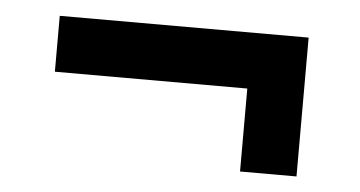

<svg xmlns="http://www.w3.org/2000/svg" viewBox="-31 -397 622 332"><g transform="rotate(5 280.0 -230.5)"><path d="M61 -351H493V-110H395V-254H61Z"/></g></svg>

Font: TitilliumWebSemiBold
Style: Bold
Weight: 600
Version: Version 1.001;PS 57.000;hotconv 1.0.70;makeotf.lib2.5.55311